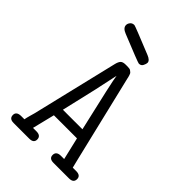

<svg xmlns="http://www.w3.org/2000/svg" viewBox="-235 -898 994 994"><g transform="rotate(45 262.5 -400.5)"><path d="M26.9 -26.9Q26.9 -52.7 61 -53.2H85Q86.9 -65.4 93 -86.7Q99.1 -107.9 100.1 -111.8L213.9 -586.9Q218.8 -606.9 227.3 -615.5Q235.8 -624 255.9 -624H269Q276.9 -624 283 -623Q289.1 -622.1 293 -618.7Q296.9 -615.2 300 -613Q303.2 -610.8 305.2 -605.5Q307.1 -600.1 308.1 -597.7Q309.1 -595.2 311 -587.6Q313 -580.1 313 -578.1L425.8 -106.9Q427.7 -98.1 432.4 -80.1Q437 -62 439 -53.2H463.9Q497.1 -53.2 497.1 -26.9Q497.1 0 464.8 0H351.1Q318.8 0 318.8 -25.9Q318.8 -52.7 352.1 -53.2H376L347.2 -175.8H178.2L147.9 -53.2H172.9Q206.1 -53.2 206.1 -25.9Q206.1 0 173.8 0H59.1Q26.9 0 26.9 -26.9ZM111.8 -770Q111.8 -781.2 119.9 -791Q127.9 -800.8 142.1 -800.8H143.1Q148.9 -800.8 300.8 -738.8Q328.6 -727.5 329.1 -710.9Q329.1 -702.1 322.5 -689Q315.9 -675.8 300.8 -675.8H299.8Q293 -675.8 143.1 -736.8Q111.8 -749 111.8 -770ZM190.9 -229H334Q266.1 -520 263.2 -549.8L235.8 -421.9Z"/></g></svg>

Font: CMU Typewriter Text
Style: Light
Weight: 200
Version: Version 0.7.0